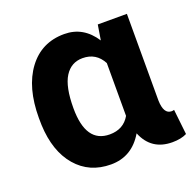

<svg xmlns="http://www.w3.org/2000/svg" viewBox="-102 -643 768 759"><g transform="rotate(-20 281.5 -264.0)"><path d="M503.4 -528.3V-163.6Q504.9 -106 538.1 -106Q544.9 -106 548.8 -107.9L560.5 -2Q536.1 10.3 499.5 10.3Q411.1 10.3 377.9 -71.3Q330.1 9.8 241.7 9.8Q151.4 9.8 96.2 -54.4Q41 -118.7 36.1 -230.5L35.6 -260.3Q35.6 -388.7 91.3 -463.4Q147 -538.1 242.7 -538.1Q323.2 -538.1 370.6 -464.8L380.9 -528.3ZM177.2 -250Q177.2 -103.5 277.3 -103.5Q335.4 -103.5 362.3 -150.4V-372.6Q335.4 -423.8 278.3 -423.8Q230 -423.8 203.6 -381.8Q177.2 -339.8 177.2 -250Z"/></g></svg>

Font: RobotoInd
Style: Bold
Weight: 700
Designer: Google
Version: Version 2.001150; 2014